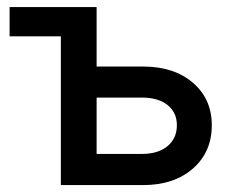

<svg xmlns="http://www.w3.org/2000/svg" viewBox="-20 -536 666 556"><path d="M7.8 -430.7V-515.6H259.8V-343.3H394.5Q483.9 -343.3 538.6 -296.4Q593.3 -249.5 593.3 -173.3Q593.3 -95.7 538.6 -47.9Q483.9 0 394.5 0H156.2V-430.7ZM259.8 -253.4V-90.3H391.1Q438 -90.3 465.1 -112.8Q492.2 -135.3 492.2 -173.3Q492.2 -210.4 465.1 -231.9Q438 -253.4 391.1 -253.4Z"/></svg>

Font: Inter Display Medium
Style: Regular
Weight: 500
Designer: Rasmus Andersson
Foundry: rsms
Version: Version 4.001;git-9221beed3